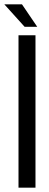

<svg xmlns="http://www.w3.org/2000/svg" viewBox="-45 -862 223 882"><path d="M68 -739 -25 -842H56L126 -739ZM40 0V-700H118V0Z"/></svg>

Font: TypoPRO Bebas Neue
Style: Regular
Weight: 400
Designer: Ryoichi Tsunekawa
Foundry: Ryoichi Tsunekawa
Version: Version 001.003